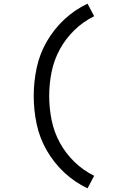

<svg xmlns="http://www.w3.org/2000/svg" viewBox="-20 -861 616 1042"><path d="M455 161 491 93Q432 64 384 17.5Q336 -29 304.5 -87Q273 -145 260 -210Q247 -275 247 -340Q247 -406 260 -470.5Q273 -535 304.5 -593Q336 -651 384 -697.5Q432 -744 491 -773L455 -841Q385 -808 328.5 -755Q272 -702 233.5 -635Q195 -568 179 -492.5Q163 -417 163 -340Q163 -263 179 -187.5Q195 -112 233.5 -45Q272 22 328.5 75Q385 128 455 161Z"/></svg>

Font: Iosevka SS01 Extended
Style: Regular
Weight: 400
Width: 7
Monospace: yes
Designer: Belleve Invis
Foundry: Belleve Invis
Version: Version 3.4.7; ttfautohint (v1.8.3)